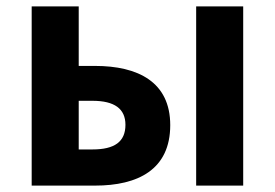

<svg xmlns="http://www.w3.org/2000/svg" viewBox="-20 -580 859 600"><path d="M79 0H277C411 0 512 -50 512 -189C512 -324 411 -374 277 -374H226V-560H79ZM226 -113V-265H269C338 -265 372 -240 372 -190C372 -137 338 -113 269 -113ZM593 0H740V-560H593Z"/></svg>

Font: Noto Sans Mono CJK TC
Style: Bold
Weight: 700
Designer: Ryoko NISHIZUKA 西塚涼子 (kana, bopomofo & ideographs); Paul D. Hunt (Latin, Greek & Cyrillic); Sandoll Communications 산돌커뮤니
Foundry: Adobe
Version: Version 2.004;hotconv 1.0.118;makeotfexe 2.5.65603